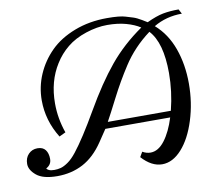

<svg xmlns="http://www.w3.org/2000/svg" viewBox="-86 -798 1040 934"><g transform="rotate(-10 433.5 -330.5)"><path d="M542 -9.8 556.2 -34.2Q575.7 -22.9 595.7 -22.9Q634.3 -22.9 666 -64.5Q697.8 -106 719.2 -174.8H398.9L358.9 -115.2Q314.5 -49.3 257.3 -19Q200.2 11.2 129.9 11.2Q59.6 11.2 27.1 -15.6Q-5.4 -42.5 -5.4 -72.5Q-5.4 -102.5 12.5 -120.8Q30.3 -139.2 56.9 -139.2Q83.5 -139.2 96.2 -122.3Q108.9 -105.5 108.9 -77.4Q108.9 -49.3 82.5 -35.2Q84 -30.3 93.5 -25.6Q103 -21 119.9 -21Q136.7 -21 152.3 -25.1Q168 -29.3 188.5 -43.5Q209 -57.6 231.4 -85.9Q279.8 -147 352.1 -272.2Q424.3 -397.5 492.9 -480.7Q561.5 -564 656.7 -629.9Q628.4 -648.4 587.4 -659.7Q546.4 -670.9 495.4 -670.9Q444.3 -670.9 388.9 -652.6Q333.5 -634.3 295.2 -603Q256.8 -571.8 230.5 -529.3Q179.2 -447.8 179.2 -338.9Q179.2 -264.2 204.6 -191.9L172.9 -176.8Q118.2 -265.1 118.2 -364.3Q118.2 -431.2 144.5 -492.2Q170.9 -553.2 218.5 -600.6Q266.1 -647.9 339.4 -676Q412.6 -704.1 500 -704.1Q563.5 -704.1 590.8 -695.3L626 -684.6Q643.6 -679.2 667.5 -664.8Q691.4 -650.4 691.9 -649.9Q738.8 -671.9 772.5 -678.5Q806.2 -685.1 850.6 -685.1L862.8 -662.1Q785.2 -662.1 722.7 -625Q780.8 -574.2 809.1 -495.1Q837.4 -416 837.4 -321.5Q837.4 -227.1 810.5 -141.8Q783.7 -56.6 739 -6.8Q694.3 43 642.1 43Q589.8 43 542 -9.8ZM691.9 -602.5Q609.9 -541.5 557.6 -460.4Q512.2 -390.6 473.4 -314.5Q434.6 -238.3 416.5 -206.1H728Q751 -297.9 751 -388.7Q751 -539.1 691.9 -602.5Z"/></g></svg>

Font: Niconne
Style: Regular
Weight: 400
Designer: Vernon Adams
Foundry: Vernon Adams
Version: Version 1.002